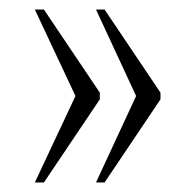

<svg xmlns="http://www.w3.org/2000/svg" viewBox="-20 -471 411 402"><path d="M181 -89 265 -270 181 -451H199L316 -277V-263L199 -89ZM53 -89 138 -270 53 -451H72L189 -277V-263L72 -89Z"/></svg>

Font: Noto Serif Myanmar ExtraCondensed ExtraLight
Style: Regular
Weight: 200
Width: 2
Designer: Ben Mitchell and the Monotype Design Team
Foundry: Monotype Imaging Inc.
Version: Version 2.106; ttfautohint (v1.8.4.7-5d5b)